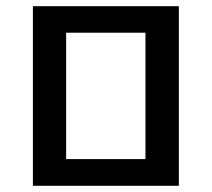

<svg xmlns="http://www.w3.org/2000/svg" viewBox="-20 -598 682 618"><path d="M85.9 0V-578.1H555.7V0ZM192.9 -85.9H448.2V-492.7H192.9Z"/></svg>

Font: Heebo Medium
Style: Regular
Weight: 500
Designer: Oded Ezer
Foundry: Ezer Type House
Version: Version 3.100